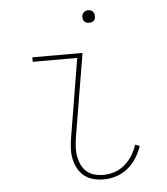

<svg xmlns="http://www.w3.org/2000/svg" viewBox="-52 -753 703 808"><g transform="rotate(-5 300.0 -349.5)"><path d="M355 8Q332 8 310.5 2.5Q289 -3 272.5 -16Q256 -29 245.5 -48Q235 -67 230.5 -88.5Q226 -110 227 -133Q228 -156 232 -179L287 -511H99V-530H311L252 -176Q249 -156 248 -136Q247 -116 250.5 -97.5Q254 -79 262 -62Q270 -45 284 -33Q298 -21 316.5 -16Q335 -11 355 -11Q378 -11 402 -19Q426 -27 445 -43.5Q464 -60 477 -81Q490 -102 498 -126L517 -119Q508 -93 493 -69Q478 -45 456 -27Q434 -9 407.5 -0.5Q381 8 355 8ZM350 -654Q344 -654 338 -656Q332 -658 328.5 -663Q325 -668 324 -674Q323 -680 324 -686Q325 -691 327.5 -695Q330 -699 333.5 -701.5Q337 -704 341.5 -705.5Q346 -707 350 -707Q357 -707 362.5 -704.5Q368 -702 371.5 -697Q375 -692 376 -686Q377 -680 376 -674Q376 -669 373.5 -665Q371 -661 367 -658.5Q363 -656 359 -655Q355 -654 350 -654Z"/></g></svg>

Font: Iosevka Curly Slab ThEx
Style: Italic
Weight: 100
Width: 7
Italic angle: -9°
Monospace: yes
Designer: Belleve Invis
Foundry: Belleve Invis
Version: Version 11.1.0; ttfautohint (v1.8.3)